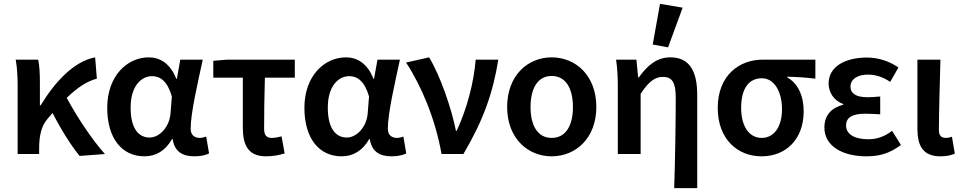

<svg xmlns="http://www.w3.org/2000/svg" viewBox="-20 -803 5014 1001"><path d="M72 0H184V-28C184 -97 196 -147 229 -185C238 -195 246 -205 254 -214C299 -126 351 -44 395 10L527 0C458 -77 379 -197 328 -293C385 -348 433 -379 485 -393L476 -504C365 -483 267 -377 192 -254H188V-373C188 -418 186 -462 179 -492H62C71 -443 72 -387 72 -348Z M733 12C793 12 842 -17 877 -78H880C890 -14 929 12 994 12C1028 12 1054 5 1070 -3L1055 -91C1044 -87 1032 -84 1022 -84C994 -84 974 -99 974 -132C974 -213 1011 -371 1037 -492H920L902 -392H899C868 -472 814 -504 756 -504C642 -504 539 -406 539 -241C539 -80 617 12 733 12ZM760 -86C699 -86 661 -138 661 -242C661 -354 716 -406 773 -406C815 -406 853 -380 876 -300L869 -212C864 -143 813 -86 760 -86Z M1367 12C1404 12 1438 5 1464 -3L1448 -92C1429 -87 1413 -84 1396 -84C1371 -84 1357 -97 1357 -131C1357 -207 1358 -302 1361 -398H1517V-492H1164L1092 -486V-398H1246V-137C1246 -44 1276 12 1367 12Z M1761 12C1821 12 1870 -17 1905 -78H1908C1918 -14 1957 12 2022 12C2056 12 2082 5 2098 -3L2083 -91C2072 -87 2060 -84 2050 -84C2022 -84 2002 -99 2002 -132C2002 -213 2039 -371 2065 -492H1948L1930 -392H1927C1896 -472 1842 -504 1784 -504C1670 -504 1567 -406 1567 -241C1567 -80 1645 12 1761 12ZM1788 -86C1727 -86 1689 -138 1689 -242C1689 -354 1744 -406 1801 -406C1843 -406 1881 -380 1904 -300L1897 -212C1892 -143 1841 -86 1788 -86Z M2282 0H2396C2501 -178 2550 -319 2578 -492H2460C2450 -370 2415 -238 2361 -121H2357C2334 -237 2276 -408 2217 -504L2097 -477C2178 -354 2250 -181 2282 0Z M2856 12C2981 12 3089 -82 3089 -245C3089 -410 2981 -504 2856 -504C2732 -504 2624 -410 2624 -245C2624 -82 2732 12 2856 12ZM2856 -84C2784 -84 2746 -147 2746 -245C2746 -343 2784 -407 2856 -407C2929 -407 2967 -343 2967 -245C2967 -147 2929 -84 2856 -84Z M3495 178H3615V-308C3615 -432 3575 -504 3475 -504C3405 -504 3356 -463 3310 -399H3307L3298 -492H3192C3200 -439 3201 -387 3201 -348V0H3320V-314C3362 -377 3393 -402 3436 -402C3485 -402 3503 -373 3503 -293C3503 -167 3500 21 3495 178ZM3463 -556 3539 -763 3421 -783 3383 -571Z M3950 12C4077 12 4170 -76 4170 -223C4170 -305 4139 -369 4085 -399V-403C4138 -402 4177 -399 4231 -393V-492H3956C3835 -492 3722 -411 3722 -240C3722 -77 3826 12 3950 12ZM3951 -84C3887 -84 3844 -143 3844 -240C3844 -347 3888 -395 3952 -395C4019 -395 4057 -321 4057 -234C4057 -141 4015 -84 3951 -84Z M4497 12C4562 12 4615 -1 4677 -47L4631 -121C4588 -88 4547 -77 4508 -77C4433 -77 4391 -104 4391 -149C4391 -190 4423 -210 4489 -210C4514 -210 4541 -209 4569 -207V-300C4545 -298 4524 -296 4504 -296C4442 -296 4414 -316 4414 -352C4414 -391 4452 -414 4505 -414C4546 -414 4585 -401 4621 -376L4664 -451C4617 -484 4559 -503 4500 -503C4394 -503 4300 -461 4300 -367C4300 -324 4326 -278 4376 -261V-257C4319 -242 4278 -206 4278 -138C4278 -41 4373 12 4497 12Z M4883 12C4919 12 4939 6 4958 -2L4943 -90C4932 -86 4921 -84 4913 -84C4888 -84 4875 -95 4875 -125C4875 -223 4880 -369 4883 -492H4763V-131C4763 -43 4792 12 4883 12Z"/></svg>

Font: Source Sans Pro Semibold
Style: Regular
Weight: 600
Designer: Paul D. Hunt
Foundry: Adobe Systems Incorporated
Version: Version 3.006;hotconv 1.0.111;makeotfexe 2.5.65597